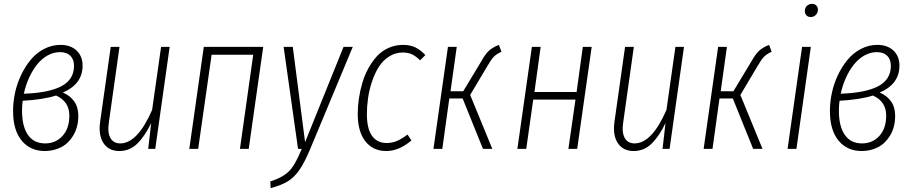

<svg xmlns="http://www.w3.org/2000/svg" viewBox="-20 -762 4649 983"><path d="M290 -532.2Q341.3 -532.2 372.1 -503.2Q402.8 -474.1 402.8 -425.8Q402.8 -331.5 301.8 -288.1Q338.4 -272.9 359.6 -243.2Q380.9 -213.4 380.9 -169.9Q380.9 -111.8 356 -69.8Q331.1 -27.8 293 -8.3Q254.9 11.2 210 11.2Q135.3 11.2 91.1 -42Q46.9 -95.2 46.9 -193.8Q46.9 -239.7 57.1 -287.4Q67.4 -335 88.4 -378.7Q109.4 -422.4 137.9 -456.8Q166.5 -491.2 206.1 -511.7Q245.6 -532.2 290 -532.2ZM287.1 -495.1Q253.9 -495.1 223.1 -477.8Q192.4 -460.4 168.9 -430.7Q145.5 -400.9 128.4 -362.8Q111.3 -324.7 102.1 -282.2Q230.5 -286.6 294.7 -320.8Q358.9 -355 358.9 -424.8Q358.9 -458 340.1 -476.6Q321.3 -495.1 287.1 -495.1ZM267.1 -272.9Q201.7 -252 96.2 -246.1Q92.8 -223.1 92.8 -195.8Q92.8 -115.2 123 -71.5Q153.3 -27.8 210.9 -27.8Q265.1 -27.8 300 -66.2Q335 -104.5 335 -169.9Q335 -242.7 267.1 -272.9Z M590.8 11.2Q536.6 11.2 509.8 -29.3Q482.9 -69.8 492.7 -139.2L546.9 -522H591.8L537.6 -137.2Q529.3 -83.5 545.2 -55.7Q561 -27.8 595.7 -27.8Q684.1 -27.8 758.8 -199.2L804.7 -522H848.6L774.9 0H738.8L753.9 -131.8Q722.2 -65.4 683.3 -27.1Q644.5 11.2 590.8 11.2Z M1208.5 0 1276.4 -481.9H1063.5L994.6 0H949.2L1023.4 -522H1327.6L1253.4 0Z M1786.1 -522 1566.9 3.9Q1538.1 72.3 1512 109.4Q1485.8 146.5 1453.1 166.5Q1420.4 186.5 1365.7 201.2L1363.8 167Q1429.2 146 1460.9 113.3Q1492.7 80.6 1524.9 0H1505.9L1432.1 -522H1479L1542 -34.2L1738.8 -522Z M2043.5 -532.2Q2079.1 -532.2 2105.7 -519.8Q2132.3 -507.3 2157.7 -480L2130.9 -453.1Q2110.8 -473.1 2090.6 -483.2Q2070.3 -493.2 2042.5 -493.2Q2003.9 -493.2 1972.2 -472.9Q1940.4 -452.6 1919.7 -419.9Q1898.9 -387.2 1884.8 -345Q1870.6 -302.7 1864.5 -260.5Q1858.4 -218.3 1858.4 -176.8Q1858.4 -103 1884.8 -66.4Q1911.1 -29.8 1959.5 -29.8Q1988.8 -29.8 2013.4 -40.8Q2038.1 -51.8 2066.4 -73.2L2086.4 -43Q2022.9 11.2 1957.5 11.2Q1889.6 11.2 1850.6 -38.6Q1811.5 -88.4 1811.5 -178.2Q1811.5 -217.3 1817.4 -257.3Q1823.2 -297.4 1835 -337.4Q1846.7 -377.4 1866 -412.4Q1885.3 -447.3 1909.9 -474.1Q1934.6 -501 1969 -516.6Q2003.4 -532.2 2043.5 -532.2Z M2534.2 -532.2 2547.4 -497.1Q2520 -484.4 2506.6 -469.7Q2493.2 -455.1 2473.6 -420.9L2387.2 -275.9L2500.5 0H2452.6L2348.6 -257.8H2280.3L2244.6 0H2199.2L2273.4 -522H2318.4L2286.6 -294.9H2351.6L2445.3 -450.2Q2463.9 -483.9 2482.4 -501.5Q2501 -519 2534.2 -532.2Z M2890.1 0 2926.3 -252H2710L2674.3 0H2628.9L2703.1 -522H2748L2716.3 -291H2932.1L2963.9 -522H3009.3L2935.1 0Z M3224.1 11.2Q3169.9 11.2 3143.1 -29.3Q3116.2 -69.8 3126 -139.2L3180.2 -522H3225.1L3170.9 -137.2Q3162.6 -83.5 3178.5 -55.7Q3194.3 -27.8 3229 -27.8Q3317.4 -27.8 3392.1 -199.2L3438 -522H3481.9L3408.2 0H3372.1L3387.2 -131.8Q3355.5 -65.4 3316.7 -27.1Q3277.8 11.2 3224.1 11.2Z M3917.5 -532.2 3930.7 -497.1Q3903.3 -484.4 3889.9 -469.7Q3876.5 -455.1 3856.9 -420.9L3770.5 -275.9L3883.8 0H3835.9L3731.9 -257.8H3663.6L3627.9 0H3582.5L3656.7 -522H3701.7L3669.9 -294.9H3734.9L3828.6 -450.2Q3847.2 -483.9 3865.7 -501.5Q3884.3 -519 3917.5 -532.2Z M4130.4 -674.8Q4117.2 -674.8 4108.9 -683.3Q4100.6 -691.9 4100.6 -705.1Q4100.6 -721.7 4111.1 -731.9Q4121.6 -742.2 4137.2 -742.2Q4150.9 -742.2 4159.2 -733.9Q4167.5 -725.6 4167.5 -712.9Q4167.5 -696.3 4156.7 -685.5Q4146 -674.8 4130.4 -674.8ZM4131.3 -522 4057.6 0H4012.2L4086.4 -522Z M4472.2 -532.2Q4523.4 -532.2 4554.2 -503.2Q4585 -474.1 4585 -425.8Q4585 -331.5 4483.9 -288.1Q4520.5 -272.9 4541.7 -243.2Q4563 -213.4 4563 -169.9Q4563 -111.8 4538.1 -69.8Q4513.2 -27.8 4475.1 -8.3Q4437 11.2 4392.1 11.2Q4317.4 11.2 4273.2 -42Q4229 -95.2 4229 -193.8Q4229 -239.7 4239.3 -287.4Q4249.5 -335 4270.5 -378.7Q4291.5 -422.4 4320.1 -456.8Q4348.6 -491.2 4388.2 -511.7Q4427.7 -532.2 4472.2 -532.2ZM4469.2 -495.1Q4436 -495.1 4405.3 -477.8Q4374.5 -460.4 4351.1 -430.7Q4327.6 -400.9 4310.5 -362.8Q4293.5 -324.7 4284.2 -282.2Q4412.6 -286.6 4476.8 -320.8Q4541 -355 4541 -424.8Q4541 -458 4522.2 -476.6Q4503.4 -495.1 4469.2 -495.1ZM4449.2 -272.9Q4383.8 -252 4278.3 -246.1Q4274.9 -223.1 4274.9 -195.8Q4274.9 -115.2 4305.2 -71.5Q4335.4 -27.8 4393.1 -27.8Q4447.3 -27.8 4482.2 -66.2Q4517.1 -104.5 4517.1 -169.9Q4517.1 -242.7 4449.2 -272.9Z"/></svg>

Font: Fira Sans Compressed ExtraLight
Style: Italic
Weight: 250
Width: 3
Italic angle: -8°
Designer: Carrois Corporate & Edenspiekermann AG
Foundry: Carrois Corporate GbR & Edenspiekermann AG
Version: Version 4.203;PS 004.203;hotconv 1.0.88;makeotf.lib2.5.64775